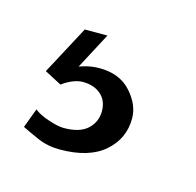

<svg xmlns="http://www.w3.org/2000/svg" viewBox="-41 -42 234 229"><g transform="rotate(15 76.0 73.0)"><path d="M48 146Q33 146 20.5 140.5Q8 135 0 131L9 107Q15 112 27 116Q39 120 46 120Q66 120 75.5 111Q85 102 85 89Q85 76 76.5 68.5Q68 61 54 61Q48 61 41 64Q34 67 29 71L8 60L40 0H68L41 51L35 49Q42 45 51 42.5Q60 40 69 40Q94 40 108 55.5Q122 71 122 88Q122 113 103 129.5Q84 146 48 146Z"/></g></svg>

Font: Alumni Sans Thin
Style: Regular
Weight: 400
Version: Version 1.018